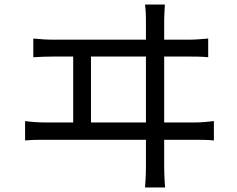

<svg xmlns="http://www.w3.org/2000/svg" viewBox="-20 -788 1040 842"><path d="M126 -619V-537C157 -539 187 -540 215 -540H301V-251H178C150 -251 120 -253 90 -257V-172C121 -175 151 -175 178 -175H620V-59C620 -49 620 -15 616 34H704C700 -15 700 -51 700 -61V-175H835C855 -175 891 -175 918 -172V-257C892 -254 865 -251 835 -251H700V-540H810C830 -540 866 -540 893 -537V-619C867 -617 841 -614 810 -614H700V-698C700 -710 701 -736 703 -768H616C620 -735 620 -712 620 -698V-614H215C186 -614 155 -616 126 -619ZM620 -251H379V-540H620Z"/></svg>

Font: Source Han Sans KR
Style: Regular
Weight: 400
Designer: Ryoko NISHIZUKA 西塚涼子 (kana, bopomofo & ideographs); Paul D. Hunt (Latin, Greek & Cyrillic); Sandoll Communications 산돌커뮤니
Foundry: Adobe
Version: Version 2.004;hotconv 1.0.118;makeotfexe 2.5.65603